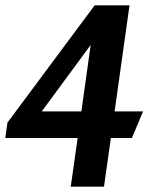

<svg xmlns="http://www.w3.org/2000/svg" viewBox="-54 -518 571 722"><path d="M302 -498H433L377 -99H484L442 1H363L337 184H212L238 1H-34L-26 -57ZM287 -349 103 -99H252Z"/></svg>

Font: Rosario Light
Style: Bold Italic
Weight: 700
Italic angle: -8.05°
Version: Version 1.101; ttfautohint (v1.8.1.43-b0c9)